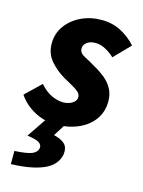

<svg xmlns="http://www.w3.org/2000/svg" viewBox="-119 -578 662 887"><g transform="rotate(15 211.5 -134.0)"><path d="M171 12Q142 12 109 1.5Q76 -9 46 -30.5Q16 -52 -5 -83L69 -154Q97 -122 126.5 -109Q156 -96 180 -96Q197 -96 211.5 -101.5Q226 -107 234.5 -116Q243 -125 243 -137Q243 -150 233 -160Q223 -170 204 -180.5Q185 -191 157 -207Q119 -229 89.5 -263Q60 -297 60 -346Q60 -393 86.5 -430Q113 -467 157.5 -488.5Q202 -510 256 -510Q308 -510 349.5 -488Q391 -466 421 -432L347 -356Q328 -374 304 -387Q280 -400 256 -400Q230 -400 214.5 -388Q199 -376 199 -359Q199 -337 225 -324Q251 -311 280 -293Q306 -279 329.5 -260Q353 -241 367.5 -215Q382 -189 382 -154Q382 -104 355 -66.5Q328 -29 280 -8.5Q232 12 171 12ZM22 242V179Q80 176 104 166.5Q128 157 132 136Q134 121 120 111Q106 101 62 95L129 -4H221L180 61Q218 70 234 87Q250 104 246 135Q236 188 178.5 213.5Q121 239 22 242Z"/></g></svg>

Font: Source Sans 3 ExtraLight ExtraBold
Style: Italic
Weight: 800
Italic angle: -11°
Version: Version 3.052;hotconv 1.1.0;makeotfexe 2.6.0